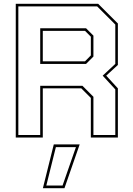

<svg xmlns="http://www.w3.org/2000/svg" viewBox="-20 -720 694 1005"><path d="M62.5 0V-700H494L597 -597V-380L536 -324L597 -257.5V0H455.5V-207.5L405.5 -257.5H204V0ZM76 -13.5H190.5V-271H411.5L469 -213.5V-13.5H583.5V-252L517.5 -324L583.5 -385.5V-591.5L488.5 -686.5H76ZM204 -399H425L455.5 -430V-528L425 -558.5H204ZM190.5 -385.5V-572H430.5L469 -533.5V-424L430.5 -385.5ZM204.5 265 261.5 36H397L317.5 265ZM222.5 251H307.5L377.5 50H272.5Z"/></svg>

Font: Tourney Thin Thin
Style: Regular
Weight: 250
Version: Version 1.015